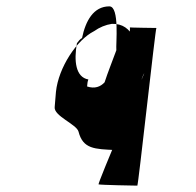

<svg xmlns="http://www.w3.org/2000/svg" viewBox="-20 -434 617 604"><path d="M434 -204C434 -204 286 145 290 146C297 148 404 150 412 150C415 150 469 -346 472 -346C472 -346 385 -347 388 -348C391 -348 385 -311 388 -312C392 -313 397 -315 400 -317C387 -342 367 -360 332 -359C312 -356 293 -348 276 -336C222 -309 164 -222 156 -145L152 -97C149 -69 221 -43 227 -20C241 35 278 35 343 38C350 38 345 27 352 26C377 23 418 -184 434 -204ZM324 -414C357 -414 344 -295 346 -276C334 -243 319 -206 309 -175C296 -161 278 -154 254 -162C255 -171 255 -177 258 -184C218 -191 212 -242 222 -298C226 -303 232 -312 238 -314C249 -368 274 -414 324 -414Z"/></svg>

Font: Ugly Stick
Style: It
Weight: 400
Designer: Stig
Foundry: Cannot Into Space Fonts
Version: Version 0.99